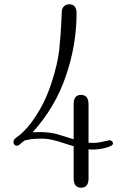

<svg xmlns="http://www.w3.org/2000/svg" viewBox="-20 -686 595 900"><path d="M43 -19Q43 -28.8 49.6 -35.4Q56.2 -42 67.1 -49.1Q78.1 -56.2 100.1 -79.6Q122.1 -103 146 -139.2Q192.9 -209 221.9 -299.1Q251 -389.2 257.6 -452.6Q264.2 -516.1 267.1 -575.4Q270 -634.8 270 -637.2Q272 -649.4 281.5 -657.7Q291 -666 304.2 -666Q339.4 -666 338.9 -623Q338.9 -475.1 288.3 -328.1Q237.8 -181.2 132.8 -65.9Q138.7 -65.9 150.9 -66.4Q163.1 -66.9 168.9 -66.9Q190.9 -66.9 211.9 -64Q232.9 -61 244.4 -58.1Q255.9 -55.2 283.9 -46.1Q312 -37.1 325.2 -33.2V-198.2Q325.2 -241.2 360.1 -241.2Q395 -241.2 395 -196.8V-17.1Q400.9 -16.1 413.1 -16.1Q439 -16.1 464.6 -22.5Q490.2 -28.8 493.2 -28.8Q500 -28.8 504.9 -23.9Q509.8 -19 509.8 -14.2Q509.8 -2 476.3 6.6Q442.9 15.1 416 15.1Q412.1 15.1 405 14.6Q397.9 14.2 395 14.2V150.9Q395 193.8 360.1 193.8Q325.2 193.8 325.2 149.9V-1Q312 -3.9 281 -14.4Q250 -24.9 225.1 -30.5Q200.2 -36.1 171.9 -36.1Q141.1 -36.1 122.1 -33Q103 -29.8 97.9 -28.3Q92.8 -26.9 83 -17.8Q73.2 -8.8 69.8 -6.8Q64.9 -2.9 59.1 -2.9Q52.2 -2.9 47.6 -8.1Q43 -13.2 43 -19Z"/></svg>

Font: CMU Serif Upright Italic
Style: UprightItalic
Weight: 500
Version: Version 0.7.0